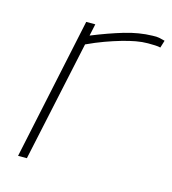

<svg xmlns="http://www.w3.org/2000/svg" viewBox="-84 -583 586 653"><g transform="rotate(15 209.0 -256.5)"><path d="M410 -481 418 -507Q412 -509 400 -511.5Q388 -514 374 -513Q327 -512 276.5 -497Q226 -482 167 -458L176 -500H144L38 0H69L160 -425Q192 -440 221 -450.5Q250 -461 276 -468.5Q302 -476 324 -480Q346 -484 366 -484Q379 -484 391 -483.5Q403 -483 410 -481Z"/></g></svg>

Font: Advent Pro ExtraLight
Style: Italic
Weight: 250
Italic angle: -12°
Version: Version 3.000